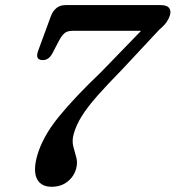

<svg xmlns="http://www.w3.org/2000/svg" viewBox="-20 -720 689 754"><path d="M279 -57.5Q270.5 -27 245.2 -6.8Q220 13.5 182.5 13.5Q141.5 13.5 125.5 -17Q109.5 -47.5 125.5 -107Q146.5 -182 209.5 -259.8Q272.5 -337.5 377 -437L534 -599H266Q245.5 -599 234.8 -590.8Q224 -582.5 213.5 -563.5L186.5 -512Q172 -483.5 147.5 -484Q116.5 -484.5 130 -521L180 -657Q187.5 -677 201.8 -688.5Q216 -700 237.5 -700H611Q635 -700 643.8 -689.2Q652.5 -678.5 647.5 -660.5Q644 -648.5 635.5 -635.2Q627 -622 605.5 -603.5L458.5 -446Q401.5 -388 362.8 -344.2Q324 -300.5 301.5 -264.5Q279 -228.5 269.5 -194Q262 -167.5 267.8 -145.2Q273.5 -123 279.5 -102Q285.5 -81 279 -57.5Z"/></svg>

Font: Fraunces 9pt S100
Style: Italic
Weight: 400
Italic angle: -16°
Version: Version 1.000; ttfautohint (v1.8.3)